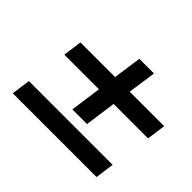

<svg xmlns="http://www.w3.org/2000/svg" viewBox="-115 -671 843 843"><g transform="rotate(45 306.0 -250.0)"><path d="M40 0 52 -88H572L560 0ZM612 -368 600 -280H386L366 -135H275L295 -280H80L92 -368H307L326 -500H417L398 -368Z"/></g></svg>

Font: Fivo Sans Modern Med
Style: Italic
Weight: 450
Designer: Alexander Slobzheninov
Foundry: Alexander Slobzheninov
Version: 1.0